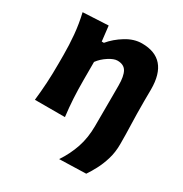

<svg xmlns="http://www.w3.org/2000/svg" viewBox="-165 -638 915 961"><g transform="rotate(30 292.0 -157.5)"><path d="M310.5 196.5Q345.5 144 364.5 87.2Q383.5 30.5 383.5 -37.5L384 -216V-271.5Q384 -324.5 369.5 -350.5Q355 -376.5 317.5 -376.5Q297 -376.5 267.2 -357.2Q237.5 -338 218.5 -312V-208Q218.5 -152 221.2 -102.8Q224 -53.5 230.5 0H57Q63 -53.5 66 -103.8Q69 -154 69 -216V-266Q69 -323 63.8 -381.2Q58.5 -439.5 44.5 -499L191 -506.5L201 -419.5H213.5Q244 -456.5 289.5 -484.5Q335 -512.5 381 -512.5Q534.5 -512.5 534.5 -335.5Q534.5 -316.5 534.2 -298.8Q534 -281 534 -266Q534 -190 536 -134Q538 -78 538 -21.5Q538 26 525.8 66.2Q513.5 106.5 496.5 138.2Q479.5 170 464.5 192Z"/></g></svg>

Font: Commissioner Flair
Style: Bold
Weight: 700
Designer: Kostas Bartsokas
Foundry: Kostas Bartsokas
Version: Version 1.000; ttfautohint (v1.8.3)